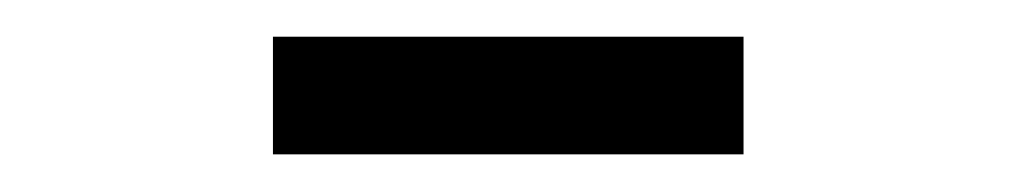

<svg xmlns="http://www.w3.org/2000/svg" viewBox="-20 -332 540 102"><path d="M375 -250V-312.5H125V-250Z"/></svg>

Font: CalcUnifontExMono
Style: Regular
Weight: 500
Version: Version 15.0.06